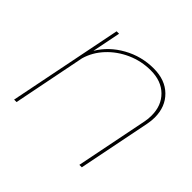

<svg xmlns="http://www.w3.org/2000/svg" viewBox="-159 -905 1111 1111"><g transform="rotate(45 396.0 -349.5)"><path d="M725 -502Q725 -475 719 -445L630 0H610L699 -445Q704 -468 704 -497Q704 -579 653 -629Q602 -679 516 -679Q439 -679 370.5 -648.5Q302 -618 253 -565.5Q204 -513 185 -447L96 0H76L216 -699H236L201 -524Q248 -603 334 -651Q420 -699 520 -699Q614 -699 669.5 -644.5Q725 -590 725 -502Z"/></g></svg>

Font: TypoPRO Montserrat Alternates
Style: Italic
Weight: 250
Italic angle: -11.3°
Designer: Julieta Ulanovsky
Foundry: Julieta Ulanovsky
Version: Version 6.001